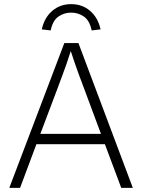

<svg xmlns="http://www.w3.org/2000/svg" viewBox="-20 -908 687 928"><path d="M25 0 291 -700H359L622 0H566L487 -211H156L77 0ZM257 -478 175 -261H468L385 -484Q371 -521 361 -548Q351 -575 342 -601.5Q333 -628 322 -661Q311 -626 301.5 -599Q292 -572 281.5 -544Q271 -516 257 -478ZM225 -761 182 -766Q194 -822 232 -855Q270 -888 324 -888Q378 -888 416 -855Q454 -822 466 -766L423 -761Q413 -809 385.5 -828Q358 -847 324 -847Q290 -847 262.5 -828Q235 -809 225 -761Z"/></svg>

Font: Lexend Deca ExtraLight
Style: Regular
Weight: 200
Designer: Bonnie Shaver-Troup, Thomas Jockin
Foundry: Lexend
Version: Version 1.008; ttfautohint (v1.8.4.7-5d5b)